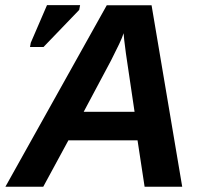

<svg xmlns="http://www.w3.org/2000/svg" viewBox="-41 -708 783 728"><path d="M218.3 -175.8 123 0H-20.5L363.8 -688H533.7L649.9 0H507.3L480.5 -175.8ZM427.7 -582Q422.9 -566.4 410.6 -540.5Q398.4 -514.6 379.9 -478.5L276.4 -284.2H469.2L436.5 -504.9Q427.7 -570.8 427.7 -582ZM259.3 -670.4 124 -529.8H72.8L75.7 -545.9L137.2 -688.5H262.7Z"/></svg>

Font: Arimo
Style: Bold Italic
Weight: 700
Italic angle: -12°
Designer: Steve Matteson
Foundry: Monotype Imaging Inc.
Version: Version 1.33